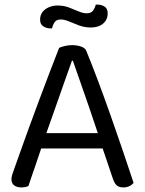

<svg xmlns="http://www.w3.org/2000/svg" viewBox="-20 -810 632 838"><path d="M298 -545H294Q279 -503 258.5 -445Q238 -387 216.5 -325.5Q195 -264 176 -211L171 -196Q165 -178 156 -151Q147 -124 137 -94.5Q127 -65 118 -39.5Q109 -14 104 2Q97 5 89.5 6.5Q82 8 71 8Q55 8 42.5 -0.5Q30 -9 30 -28Q30 -37 33 -46.5Q36 -56 40 -67Q52 -101 69.5 -150Q87 -199 108 -257Q129 -315 152 -376Q175 -437 197 -495Q219 -553 238 -601Q246 -605 262 -609Q278 -613 295 -613Q315 -613 333.5 -607Q352 -601 357 -587Q381 -529 408.5 -455.5Q436 -382 464 -302.5Q492 -223 517.5 -148Q543 -73 563 -12Q556 -3 544.5 2.5Q533 8 519 8Q500 8 490 -0.5Q480 -9 473 -29L418 -192L410 -220Q390 -281 368.5 -343Q347 -405 328.5 -458Q310 -511 298 -545ZM132 -162 158 -229H437L453 -162ZM230 -786Q258 -786 280.5 -777.5Q303 -769 322.5 -760.5Q342 -752 359 -752Q377 -752 385.5 -763Q394 -774 398 -790H404Q422 -790 436 -781.5Q450 -773 450 -752Q450 -724 430 -707Q410 -690 377 -690Q349 -690 325 -699Q301 -708 281 -716.5Q261 -725 245 -725Q227 -725 219 -714Q211 -703 207 -686H201Q183 -686 169 -695Q155 -704 155 -724Q155 -744 165.5 -757.5Q176 -771 193.5 -778.5Q211 -786 230 -786Z"/></svg>

Font: Baloo Tammudu 2
Style: Regular
Weight: 400
Designer: Maithili Shingre, Omkar Shende and Ek Type
Foundry: Ek Type
Version: Version 1.700